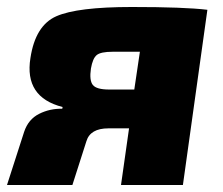

<svg xmlns="http://www.w3.org/2000/svg" viewBox="-38 -529 637 549"><path d="M140 -218 141 -223Q31 -251 49 -363Q63 -456 123 -482.5Q183 -509 339 -509Q489 -509 555 -501L485 0H308L331 -162H272Q220 -162 209 -125L169 0H-18L31 -152Q43 -188 74 -203.5Q105 -219 140 -218ZM346 -273 362 -381H284Q250 -381 238.5 -371.5Q227 -362 222 -333Q217 -299 227.5 -286Q238 -273 274 -273Z"/></svg>

Font: Ezarion Extra Bold
Style: Italic
Weight: 800
Italic angle: -8°
Designer: Natanael Gama
Version: Version 1.001;PS 001.001;hotconv 1.0.70;makeotf.lib2.5.58329